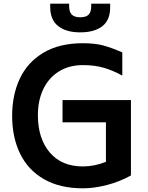

<svg xmlns="http://www.w3.org/2000/svg" viewBox="-20 -1007 803 1044"><path d="M46 0ZM692 -463V-53Q631 -19 561.5 -1Q492 17 431 17Q306 17 219.5 -32.5Q133 -82 89.5 -171Q46 -260 46 -378Q46 -490 87.5 -579Q129 -668 215.5 -720Q302 -772 431 -772Q497 -772 542.5 -759.5Q588 -747 645 -722V-596Q594 -624 544.5 -638.5Q495 -653 431 -653Q355 -653 299.5 -618Q244 -583 215 -521.5Q186 -460 186 -381Q186 -254 250.5 -178Q315 -102 431 -102Q493 -102 556 -127V-342H320V-463ZM253 -970V-987H356V-973Q356 -942 370.5 -927.5Q385 -913 416 -913Q448 -913 462 -927.5Q476 -942 476 -973V-987H579V-970Q580 -899 537 -865Q494 -831 416 -831Q340 -831 296.5 -865Q253 -899 253 -970Z"/></svg>

Font: Biryani
Style: Bold
Weight: 700
Designer: Dan Reynolds and Mathieu Reguer
Foundry: Dan Reynolds and Mathieu Reguer
Version: Version 1.004; ttfautohint (v1.1) -l 5 -r 5 -G 72 -x 0 -D la